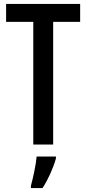

<svg xmlns="http://www.w3.org/2000/svg" viewBox="-20 -734 439 975"><path d="M250 0V-623H387V-714H11V-623H149V0ZM264 71V61H166C163 101 147 174 137 209V221H196C223 180 250 121 264 71Z"/></svg>

Font: Noto Sans Bengali ExtraCondensed Medium
Style: Regular
Weight: 500
Width: 2
Designer: Joana Ranito - Universal Thirst; Jelle Bosma - Monotype Design Team
Foundry: Universal Thirst ehf.
Version: Version 3.000